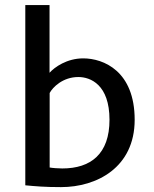

<svg xmlns="http://www.w3.org/2000/svg" viewBox="-20 -747 622 774"><path d="M179.7 -726.6H82V0C123 3.9 160.6 7.3 226.1 7.3C370.1 7.3 522.9 -71.8 522.9 -264.2C522.9 -460 397.9 -511.7 315.4 -511.7C249.5 -511.7 199.7 -476.1 179.7 -453.6ZM295.9 -436.5C344.7 -436.5 421.4 -405.8 421.4 -264.2C421.4 -126.5 346.2 -67.9 231 -67.9C215.3 -67.9 189.9 -69.8 180.2 -71.8V-372.1C192.4 -395 232.9 -436.5 295.9 -436.5Z"/></svg>

Font: Inder
Style: Regular
Weight: 400
Designer: Irina Smirnova
Foundry: Irina Smirnova
Version: Version 1.001